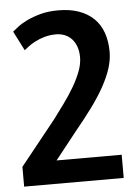

<svg xmlns="http://www.w3.org/2000/svg" viewBox="-52 -762 572 802"><g transform="rotate(-5 234.0 -360.5)"><path d="M204.6 -622.1Q178.2 -622.1 155.8 -615.5Q133.3 -608.9 116 -599.9Q98.6 -590.8 86.7 -581.5Q74.7 -572.3 68.8 -567.4L27.3 -648.9Q34.7 -654.8 50 -667Q65.4 -679.2 89.8 -691.2Q114.3 -703.1 147.2 -712.2Q180.2 -721.2 222.7 -721.2Q271.5 -721.2 308.6 -708Q345.7 -694.8 370.8 -670.4Q396 -646 408.7 -610.4Q421.4 -574.7 421.4 -530.3Q421.4 -496.1 409.9 -460.4Q398.4 -424.8 376.7 -385.5Q355 -346.2 323 -302.7Q291 -259.3 250 -209.5L161.1 -97.2H434.1V0H16.6V-83L166 -269.5Q187.5 -298.3 210.7 -330.1Q233.9 -361.8 252.9 -394Q272 -426.3 284.2 -457.8Q296.4 -489.3 296.4 -517.6Q296.4 -542.5 289.6 -562Q282.7 -581.5 270.3 -595Q257.8 -608.4 241 -615.2Q224.1 -622.1 204.6 -622.1Z"/></g></svg>

Font: Ufes Sans SemiBold
Style: Regular
Weight: 600
Designer: Ricardo Esteves & Filipe Motta
Foundry: ProDesignUfes - Ricardo Esteves, Filipe Motta (This is a derivative work, based on Roboto family, by Christian Robertson
Version: Version 2.0